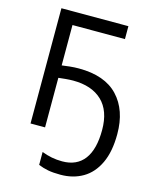

<svg xmlns="http://www.w3.org/2000/svg" viewBox="-138 -806 927 1149"><g transform="rotate(15 325.5 -232.0)"><path d="M277 -314Q257 -314 229.5 -311.5Q202 -309 187 -307V0H97V-714H512V-634H187V-384Q206 -387 235.5 -390Q265 -393 292 -393Q453 -393 534 -307Q615 -221 615 -73Q615 36 581 108Q547 180 487 215Q427 250 349 250Q303 250 271.5 244Q240 238 211 226V146Q242 158 273 164Q304 170 338 170Q428 170 474.5 108.5Q521 47 521 -73Q521 -192 457 -253Q393 -314 277 -314Z"/></g></svg>

Font: Go Noto Current
Style: Regular
Weight: 400
Designer: Monotype Design Team
Foundry: Monotype Imaging Inc.
Version: Version 2.007; ttfautohint (v1.8) -l 8 -r 50 -G 200 -x 14 -D